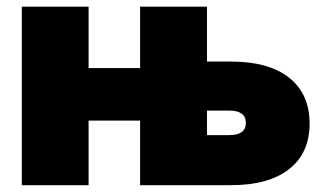

<svg xmlns="http://www.w3.org/2000/svg" viewBox="-20 -542 950 562"><path d="M511.7 0V-146.5H651.4Q675.3 -146.5 687.5 -155.5Q699.7 -164.6 699.7 -182.1Q699.7 -200.2 687.5 -209.2Q675.3 -218.3 651.4 -218.3H500.5V-361.8H656.2Q766.6 -361.8 826.4 -314.5Q886.2 -267.1 886.2 -180.2Q886.2 -94.2 826.4 -47.1Q766.6 0 656.2 0ZM43.9 0V-522.5H239.3V0ZM182.1 -189V-342.8H447.8V-189ZM390.1 0V-522.5H585.9V0Z"/></svg>

Font: Inter 28pt Black
Style: Regular
Weight: 900
Designer: Rasmus Andersson
Foundry: rsms
Version: Version 4.001;git-66647c0bb